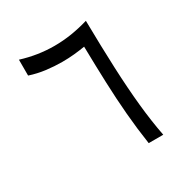

<svg xmlns="http://www.w3.org/2000/svg" viewBox="-143 -728 823 849"><g transform="rotate(-30 268.5 -303.5)"><path d="M377.4 0Q365.2 -81.1 358.4 -160.9Q351.6 -240.7 348.4 -326.7Q345.2 -412.6 343.3 -512.2Q317.4 -507.8 288.1 -504.9Q258.8 -502 226.6 -502Q186.5 -502 144.8 -507.3Q103 -512.7 64.9 -525.4V-606.4Q107.4 -593.3 149.2 -586.9Q190.9 -580.6 231.4 -580.6Q276.9 -580.6 320.8 -587.6Q364.7 -594.7 407.2 -607.4Q409.2 -472.2 413.8 -364Q418.5 -255.9 427.5 -167Q436.5 -78.1 451.7 0Z"/></g></svg>

Font: Vazir Light WOL
Style: Light-WOL
Weight: 300
Designer: Saber Rastikerdar
Foundry: Saber Rastikerdar
Version: Version 30.0.0